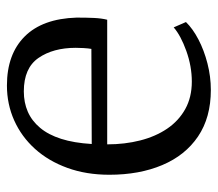

<svg xmlns="http://www.w3.org/2000/svg" viewBox="-57 -545 614 540"><g transform="rotate(-90 250.0 -275.0)"><path d="M267 11Q189.5 11 136.2 -25Q83 -61 55.8 -125.5Q28.5 -190 28.5 -274.5Q28.5 -339.5 47.8 -392.5Q67 -445.5 101.2 -483.5Q135.5 -521.5 181.2 -542Q227 -562.5 279.5 -562.5Q367.5 -562.5 417.5 -512.5Q467.5 -462.5 470.5 -366.5Q470.5 -338 469.5 -317.2Q468.5 -296.5 464.5 -280.5H114Q114 -231 125 -187.8Q136 -144.5 158 -112Q180 -79.5 213.2 -61Q246.5 -42.5 290.5 -42.5Q333.5 -42.5 376.8 -58Q420 -73.5 443 -93.5L458 -59Q439 -39.5 408.8 -23.8Q378.5 -8 341.5 1.5Q304.5 11 267 11ZM115 -324 382.5 -325Q384 -333.5 384.8 -346.8Q385.5 -360 385.5 -369Q385.5 -432.5 357 -473.8Q328.5 -515 263 -515Q231.5 -515 205.8 -503.8Q180 -492.5 160.5 -469.2Q141 -446 129.5 -410Q118 -374 115 -324Z"/></g></svg>

Font: Merriweather 36pt Light
Style: Regular
Weight: 300
Designer: Eben Sorkin
Foundry: Eben Sorkin
Version: Version 2.100